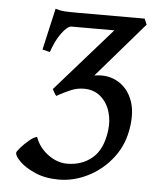

<svg xmlns="http://www.w3.org/2000/svg" viewBox="-49 -664 576 720"><g transform="rotate(5 239.5 -304.5)"><path d="M476.6 -593.3 275.4 -360.4 162.1 -297.4 147 -321.8 357.9 -561.5H196.8Q182.1 -561.5 160.6 -533Q139.2 -504.4 124 -459.5L95.7 -466.3L131.3 -623Q149.4 -617.2 166.3 -616.2Q183.1 -615.2 211.4 -615.2H467.3ZM448.7 -208.5Q439.5 -139.6 401.1 -89.8Q362.8 -40 308.8 -12.9Q254.9 14.2 198.7 14.2Q147.5 14.2 109.1 -2.7Q70.8 -19.5 50.3 -40.3Q29.8 -61 31.2 -72.8Q31.7 -77.1 44.2 -91.6Q56.6 -106 73.5 -120.4Q90.3 -134.8 104 -138.2Q118.2 -98.6 152.8 -73.2Q187.5 -47.9 224.6 -47.9Q280.3 -47.9 319.1 -80.6Q357.9 -113.3 367.2 -183.6Q372.6 -222.7 361.8 -256.8Q351.1 -291 325.9 -312.3Q300.8 -333.5 263.7 -333.5Q239.3 -333.5 217 -324.5Q194.8 -315.4 162.1 -297.9Q159.2 -300.3 154.1 -309.3Q148.9 -318.4 147 -322.3Q170.4 -336.9 202.4 -352.3Q234.4 -367.7 266.6 -378.2Q298.8 -388.7 324.2 -388.7Q363.8 -388.7 394.8 -367.4Q425.8 -346.2 441.2 -305.9Q456.5 -265.6 448.7 -208.5Z"/></g></svg>

Font: Gentium Book Plus
Style: Italic
Weight: 400
Italic angle: -8°
Designer: Victor Gaultney, Annie Olsen, Iska Routamaa, Becca Hirsbrunner
Foundry: SIL International
Version: Version 6.101